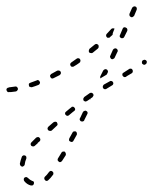

<svg xmlns="http://www.w3.org/2000/svg" viewBox="-28 -268 472 590"><path d="M53 276Q50 276 47 278Q45 280 45 283Q45 287 47 289Q55 299 67 302Q69 302 70 302Q72 302 73 301Q74 301 75 299Q76 298 76 297Q77 294 76 291Q74 288 71 288Q64 285 58 279Q56 277 53 276ZM108 280Q108 283 110 285Q112 288 115 288Q118 288 120 286Q127 280 135 269Q136 268 136 267Q136 265 136 264Q136 262 135 261Q135 260 133 259Q131 257 128 257Q125 258 123 260Q116 270 110 275Q108 277 108 280ZM53 216Q53 215 53 214Q52 212 51 211Q50 210 48 210Q46 208 43 210Q40 211 39 214Q35 225 33 235Q33 238 35 241Q36 243 40 244Q41 244 42 244Q44 243 45 242Q46 241 47 240Q48 239 48 237Q49 228 53 219Q53 218 53 216ZM149 224Q150 227 153 229Q155 231 158 230Q161 229 163 226Q168 218 174 209Q175 206 174 203Q173 200 171 198Q168 197 165 198Q162 198 161 201Q155 210 150 219Q149 221 149 224ZM88 172Q88 172 88 171L94 166Q96 164 96 161Q96 158 94 156Q93 155 92 154Q90 153 89 153Q87 153 86 154Q84 154 83 155L78 160Q73 165 68 170Q67 171 67 172Q66 173 66 175Q66 176 67 178Q67 179 68 180Q71 182 74 182Q77 182 79 180Q83 176 88 172Q88 172 88 172ZM184 163Q185 166 188 167Q191 169 194 168Q197 167 198 164L208 146Q209 144 208 141Q208 138 205 136Q202 135 199 136Q196 136 195 139L185 157Q184 160 184 163ZM148 117Q149 115 149 114Q149 112 148 111Q148 110 147 108Q145 106 142 106Q139 106 136 108L121 121Q119 123 118 126Q118 130 120 132Q121 133 123 134Q124 134 125 134Q127 135 128 134Q130 134 131 133L146 119Q147 118 148 117ZM217 100Q218 103 221 105Q222 105 224 105Q225 106 227 105Q228 105 229 104Q231 103 231 101L240 83Q242 80 241 77Q240 74 237 73Q236 72 234 72Q233 72 231 73Q230 73 229 74Q228 75 227 76L218 95Q216 97 217 100ZM196 76 200 73Q203 71 203 68Q203 65 201 63Q200 62 199 61Q198 60 196 60Q195 60 193 60Q192 61 191 62L187 65L175 75Q174 76 173 77Q172 78 172 80Q172 81 172 83Q173 84 174 85Q176 88 179 88Q182 88 184 86ZM249 36Q249 37 249 37Q249 37 250 38Q250 38 250 39Q250 39 250 39Q250 37 250 35Q253 33 256 31Q257 30 258 28Q259 27 259 26Q260 24 259 23Q259 21 258 20Q256 18 253 17Q250 17 248 18Q240 24 231 30Q230 31 229 33Q228 34 228 35Q228 37 228 38Q228 40 229 41Q231 43 234 44Q237 44 240 42Q244 39 249 36Q249 36 249 36ZM21 13Q22 13 23 12Q25 11 25 10Q26 8 27 7Q27 6 27 4Q26 1 24 -1Q21 -3 18 -2Q10 -1 3 0Q0 0 -1 1Q-4 1 -6 3Q-9 5 -8 8Q-8 11 -6 13Q-4 16 -1 15Q1 15 5 15Q12 14 21 13ZM320 -10Q321 -13 319 -16Q318 -17 317 -18Q316 -19 314 -19Q313 -20 311 -19Q310 -19 309 -18L291 -8Q289 -6 288 -3Q287 0 289 3Q290 4 291 5Q292 6 294 6Q295 6 296 6Q298 6 299 5L317 -6Q319 -7 320 -10ZM94 -11Q96 -14 94 -17Q94 -18 93 -19Q92 -20 91 -21Q89 -22 88 -22Q86 -22 85 -21Q75 -17 66 -14Q63 -13 61 -11Q60 -8 61 -5Q61 -3 62 -2Q63 -1 65 -1Q66 0 68 0Q69 0 70 0Q80 -3 90 -7Q93 -8 94 -11ZM159 -42Q160 -45 158 -48Q158 -49 156 -50Q155 -51 154 -51Q152 -52 151 -51Q149 -51 148 -51Q139 -46 130 -41Q129 -41 128 -39Q127 -38 126 -37Q126 -35 126 -34Q126 -32 127 -31Q128 -28 131 -27Q134 -26 137 -28Q146 -32 155 -37Q158 -39 159 -42ZM280 -33 289 -51Q291 -54 294 -55Q296 -56 299 -55Q301 -54 302 -53Q303 -52 303 -50Q304 -49 304 -48Q303 -46 303 -45L300 -39Q299 -38 297 -37L280 -27Q280 -28 280 -30Q280 -31 280 -33ZM360 -33 377 -43Q380 -45 380 -48Q381 -51 379 -53Q379 -55 377 -56Q376 -56 375 -57Q373 -57 372 -57Q370 -57 369 -56L352 -45Q350 -44 349 -43Q349 -42 348 -40Q348 -39 348 -37Q348 -36 349 -35Q351 -32 354 -31Q357 -31 360 -32ZM219 -80Q220 -83 218 -86Q217 -87 216 -88Q215 -89 213 -89Q212 -89 210 -89Q209 -89 208 -88Q199 -82 191 -76Q190 -75 189 -74Q188 -73 188 -72Q187 -70 188 -69Q188 -67 189 -66Q190 -63 193 -63Q197 -62 199 -64Q208 -69 216 -75Q219 -77 219 -80ZM423 -76Q424 -79 422 -81Q421 -83 420 -83Q419 -84 417 -84Q416 -85 414 -84Q413 -84 412 -83H411Q409 -81 408 -78Q408 -75 409 -72Q410 -71 412 -70Q413 -69 414 -69Q416 -69 417 -69Q419 -70 420 -71Q423 -73 423 -76ZM310 -94Q310 -92 311 -91Q311 -90 312 -89Q313 -87 314 -87Q317 -85 320 -87Q323 -88 324 -90L333 -109Q334 -110 334 -112Q334 -113 333 -115Q333 -116 332 -117Q331 -118 329 -119Q327 -120 324 -119Q321 -118 319 -115L311 -97Q310 -95 310 -94ZM275 -122Q275 -123 275 -125Q276 -126 275 -127Q275 -129 274 -130Q272 -132 269 -133Q265 -133 263 -131Q255 -124 247 -118Q246 -117 246 -116Q245 -114 245 -113Q245 -111 245 -110Q245 -108 246 -107Q248 -105 251 -105Q255 -104 257 -106Q265 -113 273 -119Q274 -120 275 -122ZM340 -155Q342 -152 344 -151Q347 -150 350 -151Q353 -152 354 -155L363 -173Q364 -176 363 -179Q362 -182 359 -183Q356 -185 353 -184Q350 -183 349 -180L341 -161Q339 -158 340 -155ZM308 -152Q307 -152 305 -152Q304 -152 302 -152Q301 -153 300 -154Q298 -156 298 -159Q298 -162 300 -164Q307 -172 314 -179Q316 -181 319 -181Q322 -181 324 -180L320 -170Q318 -166 318 -161Q314 -157 310 -154Q309 -153 308 -152ZM370 -220Q371 -217 374 -216Q377 -214 380 -216Q382 -217 384 -219L392 -238Q393 -241 392 -244Q391 -247 388 -248Q386 -249 383 -248Q380 -247 378 -244L370 -226Q369 -223 370 -220Z"/></svg>

Font: FRB American Cursive Dashed Extralight
Style: Italic
Weight: 200
Italic angle: -25°
Version: Version 2.0;Modular Font Editor K font №1